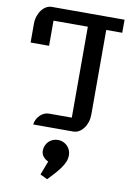

<svg xmlns="http://www.w3.org/2000/svg" viewBox="-111 -806 812 1194"><g transform="rotate(10 295.0 -209.5)"><path d="M129.4 0Q131.3 -17.1 138.9 -32.2Q146.5 -47.4 158 -58.8Q169.4 -70.3 184.1 -76.9Q198.7 -83.5 214.8 -83.5H358.4V-657.7H141.6V-499H24.9V-616.2Q24.9 -642.1 32.2 -664.8Q39.6 -687.5 52.2 -704.3Q64.9 -721.2 81.5 -730.7Q98.1 -740.2 117.2 -740.2H575.7V-657.7H474.6V-123.5Q474.6 -98.1 467.3 -75.7Q460 -53.2 447.3 -36.4Q434.6 -19.5 418 -9.8Q401.4 0 382.3 0H129.4ZM298.8 67.9Q315.9 67.9 330.8 74.2Q345.7 80.6 356.9 91.6Q368.2 102.5 374.8 117.7Q381.3 132.8 381.3 149.9Q381.3 171.4 373.3 191.2Q365.2 210.9 350.8 231.4Q336.4 252 316.9 273.7Q297.4 295.4 273.9 320.3L228 298.3L261.2 210.9Q240.7 201.7 228.5 186Q216.3 170.4 216.3 149.9Q216.3 132.8 222.7 117.7Q229 102.5 240 91.6Q251 80.6 266.1 74.2Q281.2 67.9 298.8 67.9Z"/></g></svg>

Font: Atomic Age
Style: Regular
Weight: 400
Designer: James Grieshaber
Foundry: James Grieshaber
Version: Version 1.008; ttfautohint (v1.4.1) -l 6 -r 46 -G 0 -x 0 -H 